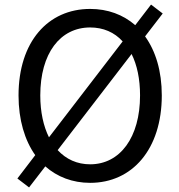

<svg xmlns="http://www.w3.org/2000/svg" viewBox="-20 -786 782 839"><path d="M555 -550C579 -502 592 -441 592 -369C592 -186 505 -68 374 -68C317 -68 269 -90 232 -130ZM194 -186C170 -234 156 -297 156 -369C156 -553 243 -666 374 -666C431 -666 480 -645 516 -605ZM691 -727 640 -766 571 -676C518 -722 451 -747 374 -747C190 -747 61 -604 61 -369C61 -262 88 -173 134 -108L56 -6L107 33L178 -59C230 -13 297 13 374 13C558 13 687 -134 687 -369C687 -476 660 -563 614 -627Z"/></svg>

Font: Noto Sans CJK KR Regular
Style: Regular
Weight: 400
Designer: Ryoko NISHIZUKA (kana & ideographs); Paul D. Hunt (Latin, Greek & Cyrillic); Wenlong ZHANG (bopomofo); Sandoll Communica
Foundry: Adobe Systems Incorporated
Version: Version 1.004;PS 1.004;hotconv 1.0.82;makeotf.lib2.5.63406